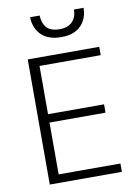

<svg xmlns="http://www.w3.org/2000/svg" viewBox="-92 -893 671 952"><g transform="rotate(-10 243.5 -417.0)"><path d="M80 -630H440V-588H132V-345H414V-303H132V-42H443V0H80ZM176 -834Q177 -796 197 -773Q217 -750 264 -750Q303 -750 325.5 -772Q348 -794 349 -834H397Q397 -780 363 -745Q329 -710 264 -710Q228 -710 202.5 -720Q177 -730 160.5 -747.5Q144 -765 136 -787.5Q128 -810 128 -834Z"/></g></svg>

Font: Mukta ExtraLight
Style: Regular
Weight: 275
Designer: Girish Dalvi and Yashodeep Gholap
Foundry: Ek Type
Version: Version 2.538;PS 1.002;hotconv 16.6.51;makeotf.lib2.5.65220;